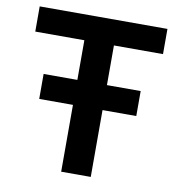

<svg xmlns="http://www.w3.org/2000/svg" viewBox="-80 -789 809 863"><g transform="rotate(10 324.0 -357.5)"><path d="M391 0H256V-610H391ZM615 -600H32V-715H615ZM545 -305H102V-419H545Z"/></g></svg>

Font: Wix Madefor Display
Style: Bold
Weight: 700
Designer: Dalton Maag Ltd
Foundry: Dalton Maag Ltd
Version: Version 3.100